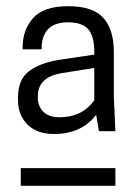

<svg xmlns="http://www.w3.org/2000/svg" viewBox="-20 -811 430 619"><path d="M299 -388 290 -441Q243 -379 154 -379Q99 -379 68.5 -409.5Q38 -440 38 -489V-496Q38 -555 73.5 -581.5Q109 -608 170 -618L284 -635V-644Q284 -693 265 -716Q246 -739 199 -739Q114 -739 114 -652H53V-659Q53 -714 86.5 -752.5Q120 -791 200 -791Q280 -791 313.5 -753Q347 -715 347 -644V-499L352 -388ZM172 -433Q245 -433 284 -488V-592L178 -575Q102 -562 102 -501V-495Q102 -469 119.5 -451Q137 -433 172 -433ZM352 -212H47V-269H352Z"/></svg>

Font: Cooper Hewitt
Style: Book
Weight: 705
Designer: Village Type and Design LLC
Foundry: Cooper Hewitt Smithsonian Design Museum
Version: 1.000; ttfautohint (v1.8.1)